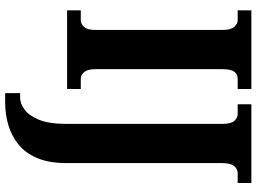

<svg xmlns="http://www.w3.org/2000/svg" viewBox="-145 -609 994 744"><g transform="rotate(90 352.0 -237.0)"><path d="M20 0V-53H59Q72 -53 84 -65.5Q96 -78 96 -109V-601Q96 -635 84 -648Q72 -661 59 -661H20V-714H325V-661H285Q268 -661 258 -648Q248 -635 248 -600V-110Q248 -80 259 -66.5Q270 -53 285 -53H325V0ZM341 240V182H358Q381 182 404.5 165Q428 148 444 109Q460 70 460 3V-603Q460 -636 448 -648.5Q436 -661 423 -661H384V-714H689V-661H650Q636 -661 624 -648Q612 -635 612 -601V2Q612 70 592.5 116Q573 162 539 189Q505 216 463.5 228Q422 240 378 240Z"/></g></svg>

Font: Noto Serif ExtraCondensed ExtraBold
Style: Regular
Weight: 800
Width: 2
Designer: Monotype Design Team
Foundry: Monotype Imaging Inc.
Version: Version 2.013; ttfautohint (v1.8.4.7-5d5b)